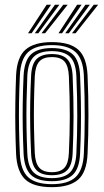

<svg xmlns="http://www.w3.org/2000/svg" viewBox="-20 -786 440 814"><path d="M200 7.5Q121.8 7.5 86.9 -25.4Q52 -58.2 48.2 -133Q46 -186.2 45.1 -240.2Q44.2 -294.2 45 -350.5Q45.8 -406.8 48.2 -466.8Q52 -544.8 88.9 -576.1Q125.8 -607.5 200 -607.5Q276.2 -607.5 312 -575.2Q347.8 -543 351.2 -466.2Q355 -381.5 355 -296.9Q355 -212.2 351.2 -133Q347.5 -55 310.6 -23.8Q273.8 7.5 200 7.5ZM200 -5.2Q267.8 -5.2 299.9 -34.6Q332 -64 335.5 -134Q339 -208 339.2 -291Q339.5 -374 335.5 -465.8Q332.2 -536.2 300 -565.5Q267.8 -594.8 200 -594.8Q131.5 -594.8 99.5 -565.2Q67.5 -535.8 64.2 -465.8Q61.5 -404 60.6 -348.1Q59.8 -292.2 60.8 -239.5Q61.8 -186.8 64.2 -134Q67.2 -64.5 99.2 -34.9Q131.2 -5.2 200 -5.2ZM200 -17.8Q138.2 -17.8 110.6 -45.1Q83 -72.5 80 -134.8Q77.5 -189.2 76.5 -242.1Q75.5 -295 76.4 -349.8Q77.2 -404.5 80 -464.8Q83 -529 111.6 -555.6Q140.2 -582.2 200 -582.2Q259.5 -582.2 288.1 -555.9Q316.8 -529.5 319.5 -465.2Q322 -408.8 322.9 -354.2Q323.8 -299.8 323 -245.4Q322.2 -191 319.5 -134.8Q316.8 -71 288.1 -44.4Q259.5 -17.8 200 -17.8ZM200 -30.8Q253 -30.8 277 -55.1Q301 -79.5 303.8 -136Q307.5 -215.2 307.6 -293.5Q307.8 -371.8 303.8 -464Q301.2 -522.5 276 -545.9Q250.8 -569.2 200 -569.2Q146.5 -569.2 122.5 -544.6Q98.5 -520 95.8 -463.8Q93.5 -407 92.5 -353.9Q91.5 -300.8 92.4 -247.1Q93.2 -193.5 95.8 -135.2Q98.5 -78.2 123.1 -54.5Q147.8 -30.8 200 -30.8ZM200 -43.2Q155.2 -43.2 134.6 -64.8Q114 -86.2 111.8 -135.2Q109.2 -192.8 108.2 -245.6Q107.2 -298.5 108.1 -351.9Q109 -405.2 111.8 -463.5Q114 -514.5 135.1 -535.6Q156.2 -556.8 200 -556.8Q244.8 -556.8 265.2 -535.1Q285.8 -513.5 288 -463.2Q292 -369.2 291.8 -290.9Q291.5 -212.5 288 -136.5Q285.8 -86 265 -64.6Q244.2 -43.2 200 -43.2ZM200 -56Q236.5 -56 253.4 -74.9Q270.2 -93.8 272 -137Q275.8 -217.8 275.9 -293.4Q276 -369 272 -462.8Q270.2 -505.5 253.8 -524.8Q237.2 -544 200 -544Q163 -544 146.4 -525Q129.8 -506 127.5 -463.2Q125 -404.8 124.1 -352.1Q123.2 -299.5 124.1 -246.9Q125 -194.2 127.5 -135.8Q129.8 -93.8 146.6 -74.9Q163.5 -56 200 -56ZM98.8 -645 177.8 -766H196.5L114 -645ZM127.5 -645 213 -766H231.8L142.5 -645ZM156 -645 248.2 -766H267L171.2 -645ZM228 -645 307 -766H325.8L243.2 -645ZM256.5 -645 342.2 -766H361L271.8 -645ZM285.2 -645 377.5 -766H396.2L300.5 -645Z"/></svg>

Font: Big Shoulders Inline Text Thin
Style: Regular
Weight: 400
Version: Version 2.002